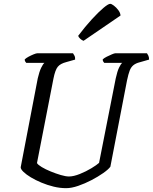

<svg xmlns="http://www.w3.org/2000/svg" viewBox="-20 -982 798 1002"><path d="M325 0Q293 0 260 -8Q227 -16 196 -29Q165 -42 141 -56.5Q117 -71 102.5 -85Q88 -99 88 -109L177 -573Q185 -608 195 -628.5Q205 -649 212 -654H117Q115 -656 112 -660.5Q109 -665 109 -672Q116 -679 129 -686Q142 -693 155.5 -698.5Q169 -704 175 -704H361Q364 -700 368.5 -691.5Q373 -683 372 -671L326 -658Q295 -650 281.5 -633.5Q268 -617 259 -572L173 -131Q178 -122 198 -110Q218 -98 245 -87Q272 -76 297.5 -68.5Q323 -61 340 -61Q364 -61 396.5 -74Q429 -87 457 -104Q485 -121 497 -132L584 -573Q592 -610 601.5 -629.5Q611 -649 618 -654H524Q522 -656 519 -660.5Q516 -665 516 -672Q523 -679 537 -686Q551 -693 564 -698.5Q577 -704 582 -704H747Q750 -700 754 -692Q758 -684 758 -671L709 -657Q689 -652 676.5 -642Q664 -632 657 -614Q650 -596 643 -563L556 -112Q546 -98 519 -79Q492 -60 457.5 -42Q423 -24 388 -12Q353 0 325 0ZM416 -769Q407 -772 398.5 -780Q390 -788 388 -795Q425 -844 459.5 -881.5Q494 -919 519.5 -940.5Q545 -962 555 -962Q562 -962 574.5 -952.5Q587 -943 597.5 -929Q608 -915 609 -901Z"/></svg>

Font: Texturina Medium 12pt
Style: Italic
Weight: 400
Italic angle: -11°
Version: Version 1.002